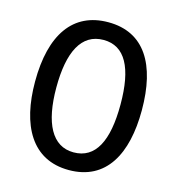

<svg xmlns="http://www.w3.org/2000/svg" viewBox="-109 -819 849 922"><g transform="rotate(15 315.5 -357.5)"><path d="M581 -358C581 -585 497 -725 317 -725C142 -725 50 -593 50 -359C50 -143 131 10 316 10C501 10 581 -140 581 -358ZM156 -358C156 -535 207 -637 317 -637C424 -637 475 -540 475 -358C475 -177 425 -78 316 -78C209 -78 156 -181 156 -358Z"/></g></svg>

Font: Noto Sans Armenian Condensed Medium
Style: Regular
Weight: 500
Width: 3
Designer: Monotype Design Team
Foundry: Monotype Imaging Inc.
Version: Version 2.008